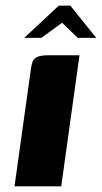

<svg xmlns="http://www.w3.org/2000/svg" viewBox="-20 -654 358 674"><path d="M31 0Q45 -102 59.5 -204.5Q74 -307 88 -408Q90 -425 94 -436.5Q98 -448 110.5 -454Q123 -460 149 -460H259L195 0ZM65 -521 186 -634H227L318 -521H253L198 -574L125 -521Z"/></svg>

Font: Genos Thin
Style: Bold Italic
Weight: 700
Italic angle: -8°
Version: Version 1.010